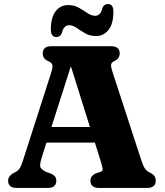

<svg xmlns="http://www.w3.org/2000/svg" viewBox="-20 -928 814 948"><path d="M258 -36Q258 0 215 0H63Q20 0 20 -36Q20 -56.5 44 -72L57.5 -79Q70.5 -86.5 77.8 -97.8Q85 -109 95.5 -142L233.5 -571.5Q241 -596 238.8 -607Q236.5 -618 218.5 -626Q191 -637.5 191 -664Q191 -700 234.5 -700H527.5Q571 -700 571 -664Q571 -638 543 -625.5Q530.5 -620 528.8 -610Q527 -600 533 -580.5L673 -151Q683.5 -117 692.5 -100.8Q701.5 -84.5 717.5 -77.5Q736 -68 742.5 -59Q749 -50 749 -36Q749 0 705.5 0H470Q426.5 0 426.5 -36Q426.5 -60 453.5 -72L476.5 -79.5Q488.5 -84.5 486.8 -95.2Q485 -106 478 -129.5L448.5 -224H209.5L188 -156.5Q177 -122.5 178.2 -107.5Q179.5 -92.5 209.5 -78.5L231 -71Q243.5 -65.5 250.8 -57.5Q258 -49.5 258 -36ZM234 -301H424L330 -601ZM454.5 -750Q424.5 -750 401.2 -763.2Q378 -776.5 358.8 -790Q339.5 -803.5 321.5 -803.5Q294 -803.5 285.5 -765Q278 -745 258 -745Q231 -745 231 -783Q231 -842 254.8 -872.5Q278.5 -903 316.5 -903Q346.5 -903 369.5 -889.8Q392.5 -876.5 412 -863.2Q431.5 -850 449.5 -850Q477.5 -850 485.5 -888.5Q492.5 -908 513 -908Q540 -908 540 -870.5Q540 -811 516 -780.5Q492 -750 454.5 -750Z"/></svg>

Font: Fraunces 9pt Soft
Style: Bold
Weight: 700
Version: Version 1.000;[b76b70a41]